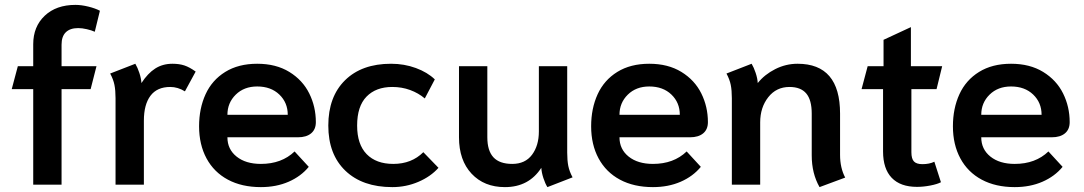

<svg xmlns="http://www.w3.org/2000/svg" viewBox="-20 -756 4437 786"><path d="M116 -391H28L53 -485H116V-575Q116 -647 163 -691.5Q210 -736 289 -736Q313 -736 341.5 -729Q370 -722 389 -712L368 -626Q355 -632 335.5 -636.5Q316 -641 300 -641Q267 -641 249.5 -624Q232 -607 232 -573V-485H375L351 -391H232V0H116Z M453 -354Q453 -386 448.5 -408.5Q444 -431 431 -455L534 -495Q543 -480 550.5 -457.5Q558 -435 559 -416Q585 -456 615.5 -475.5Q646 -495 686 -495Q714 -495 735 -488Q756 -481 781 -463L737 -382Q708 -400 677 -400Q623 -400 596 -364Q569 -328 569 -262V0H453Z M795 -239Q795 -312 821.5 -370Q848 -428 902 -461.5Q956 -495 1033 -495Q1110 -495 1164.5 -461.5Q1219 -428 1246 -373.5Q1273 -319 1273 -256Q1273 -226 1253.5 -210Q1234 -194 1200 -194H911Q911 -145 948.5 -115Q986 -85 1048 -85Q1133 -85 1186 -136L1244 -73Q1212 -34 1161.5 -12Q1111 10 1048 10Q970 10 913 -20.5Q856 -51 825.5 -107.5Q795 -164 795 -239ZM1158 -286Q1158 -336 1123.5 -369Q1089 -402 1033 -402Q979 -402 945 -368.5Q911 -335 911 -286Z M1324 -242Q1324 -360 1392.5 -427.5Q1461 -495 1581 -495Q1635 -495 1682.5 -477.5Q1730 -460 1760 -431L1719 -353Q1693 -375 1659 -387.5Q1625 -400 1586 -400Q1519 -400 1480.5 -360.5Q1442 -321 1442 -242Q1442 -165 1481 -125Q1520 -85 1590 -85Q1665 -85 1713 -133L1775 -69Q1743 -33 1692.5 -11.5Q1642 10 1586 10Q1464 10 1394 -57Q1324 -124 1324 -242Z M1859 -194V-485H1975V-194Q1975 -139 2000 -112Q2025 -85 2077 -85Q2130 -85 2158 -122.5Q2186 -160 2186 -218V-485H2302V-131Q2302 -99 2306.5 -76.5Q2311 -54 2324 -30L2221 10Q2212 -4 2204.5 -27Q2197 -50 2196 -69Q2145 10 2047 10Q1962 10 1910.5 -45Q1859 -100 1859 -194Z M2400 -239Q2400 -312 2426.5 -370Q2453 -428 2507 -461.5Q2561 -495 2638 -495Q2715 -495 2769.5 -461.5Q2824 -428 2851 -373.5Q2878 -319 2878 -256Q2878 -226 2858.5 -210Q2839 -194 2805 -194H2516Q2516 -145 2553.5 -115Q2591 -85 2653 -85Q2738 -85 2791 -136L2849 -73Q2817 -34 2766.5 -12Q2716 10 2653 10Q2575 10 2518 -20.5Q2461 -51 2430.5 -107.5Q2400 -164 2400 -239ZM2763 -286Q2763 -336 2728.5 -369Q2694 -402 2638 -402Q2584 -402 2550 -368.5Q2516 -335 2516 -286Z M3303 -120V-291Q3303 -347 3280.5 -373.5Q3258 -400 3212 -400Q3158 -400 3125 -358Q3092 -316 3092 -255V0H2976V-354Q2976 -386 2971.5 -408.5Q2967 -431 2954 -455L3057 -495Q3066 -480 3073.5 -457.5Q3081 -435 3082 -416Q3110 -451 3153.5 -473Q3197 -495 3245 -495Q3419 -495 3419 -291V-122Q3419 -69 3440 -29L3335 10Q3303 -46 3303 -120Z M3595 -136V-391H3507L3532 -485H3597V-593L3709 -645V-485H3837L3814 -391H3711V-133Q3711 -106 3721.5 -95Q3732 -84 3756 -84Q3785 -84 3805 -94L3832 -10Q3817 -2 3788.5 3.5Q3760 9 3734 9Q3666 9 3630.5 -28Q3595 -65 3595 -136Z M3881 -239Q3881 -312 3907.5 -370Q3934 -428 3988 -461.5Q4042 -495 4119 -495Q4196 -495 4250.5 -461.5Q4305 -428 4332 -373.5Q4359 -319 4359 -256Q4359 -226 4339.5 -210Q4320 -194 4286 -194H3997Q3997 -145 4034.5 -115Q4072 -85 4134 -85Q4219 -85 4272 -136L4330 -73Q4298 -34 4247.5 -12Q4197 10 4134 10Q4056 10 3999 -20.5Q3942 -51 3911.5 -107.5Q3881 -164 3881 -239ZM4244 -286Q4244 -336 4209.5 -369Q4175 -402 4119 -402Q4065 -402 4031 -368.5Q3997 -335 3997 -286Z"/></svg>

Font: Niramit SemiBold
Style: Regular
Weight: 600
Designer: Katatrad Aksorn Co.,Ltd.
Foundry: Cadson Demak Co.,Ltd.
Version: Version 1.001; ttfautohint (v1.6)